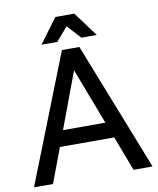

<svg xmlns="http://www.w3.org/2000/svg" viewBox="-90 -888 787 957"><g transform="rotate(-10 304.0 -409.0)"><path d="M3.9 0 259.8 -649.9H348.1L604 0H507.8L440.9 -175.8H166L100.1 0ZM164.1 -693.8 255.9 -817.9H352.1L443.8 -693.8H366.2L303.2 -762.2L244.1 -693.8ZM195.8 -255.9H410.2L301.8 -540Z"/></g></svg>

Font: Apfel Grotezk
Style: Regular
Weight: 400
Designer: Luigi Gorlero
Foundry: © 2023, Luigi Gorlero & Collletttivo
Version: Version 2.000;Glyphs 3.2 (3217)